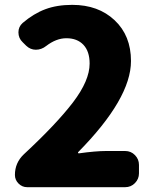

<svg xmlns="http://www.w3.org/2000/svg" viewBox="-20 -778 648 798"><path d="M92.8 0Q72.3 0 57.1 -15.1Q42 -30.3 42 -50.8Q42 -101.6 79.1 -136.7Q214.8 -262.7 283.7 -353Q352.5 -443.4 352.5 -513.7Q352.5 -564.5 326.7 -591.8Q300.8 -619.1 255.9 -619.1Q213.9 -619.1 171.9 -586.9Q152.3 -571.3 128.9 -571.3Q106.4 -571.3 88.9 -587.9L74.2 -602.5Q56.6 -619.1 56.6 -643.6Q56.6 -667 74.2 -682.6Q120.1 -721.7 168.5 -739.7Q216.8 -757.8 280.3 -757.8Q388.7 -757.8 456.5 -693.8Q524.4 -629.9 524.4 -524.4Q524.4 -368.2 304.7 -145.5Q303.7 -143.6 304.7 -142.1Q305.7 -140.6 307.6 -140.6Q377.9 -150.4 420.9 -150.4H500Q524.4 -150.4 541 -133.3Q557.6 -116.2 557.6 -92.8V-57.6Q557.6 -34.2 541 -17.1Q524.4 0 500 0Z"/></svg>

Font: Gen Jyuu Gothic Heavy
Style: Bold
Weight: 900
Designer: [Source Han Sans]
Ryoko NISHIZUKA  (kana & ideographs); Paul D. Hunt (Latin, Greek & Cyrillic); Wenlong ZHANG  (bopomofo
Version: Version 1.002.20150607